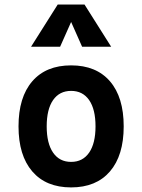

<svg xmlns="http://www.w3.org/2000/svg" viewBox="-20 -815 626 845"><path d="M293 9.8Q182.6 9.8 122.1 -60.5Q61.5 -130.9 61.5 -258.8Q61.5 -387.2 122.1 -457.3Q182.6 -527.3 293 -527.3Q403.3 -527.3 463.9 -457.3Q524.4 -387.2 524.4 -258.8Q524.4 -130.9 463.9 -60.5Q403.3 9.8 293 9.8ZM293 -102.5Q344.2 -102.5 372.3 -143.3Q400.4 -184.1 400.4 -258.8Q400.4 -334 372.3 -374.5Q344.2 -415 293 -415Q241.7 -415 213.6 -374.5Q185.5 -334 185.5 -258.8Q185.5 -184.1 213.6 -143.3Q241.7 -102.5 293 -102.5ZM116.7 -609.4 233.9 -794.9H352.1L469.2 -609.4H341.3L293 -718.3L244.6 -609.4Z"/></svg>

Font: CaskaydiaCove NF SemiBold
Style: Regular
Weight: 600
Designer: Aaron Bell
Foundry: Saja Typeworks
Version: Version 2111.001; VTT 6.35;Nerd Fonts 3.2.1